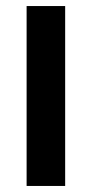

<svg xmlns="http://www.w3.org/2000/svg" viewBox="-20 -615 304 635"><path d="M68 0V-595H195.5V0Z"/></svg>

Font: Encode Sans SC SemiCondensed SemiBold
Style: Regular
Weight: 600
Width: 4
Designer: Multiple Designers
Foundry: Impallari Type
Version: Version 3.002